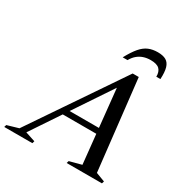

<svg xmlns="http://www.w3.org/2000/svg" viewBox="-270 -1046 1158 1204"><g transform="rotate(30 308.5 -444.0)"><path d="M180.5 -251.5 194 -291.5H517L504 -251.5ZM575 -41 640 -16.5 635 0H379.5L384.5 -16.5L471 -39.5L413 -598L438 -598.5L64.5 -40L136 -16.5L131 0H-72.5L-67.5 -16.5L14.5 -40.5L457.5 -693H501.5ZM514 -822.5Q486 -822.5 462.5 -814.5Q439 -806.5 420.2 -790.5Q401.5 -774.5 387.5 -749.5H352.5Q381.5 -803 407.2 -833Q433 -863 462 -875.2Q491 -887.5 528.5 -887.5Q566 -887.5 588.2 -874.8Q610.5 -862 619.5 -831.8Q628.5 -801.5 625.5 -749.5H596Q596.5 -786 577.8 -804.2Q559 -822.5 514 -822.5Z"/></g></svg>

Font: Newsreader 36pt Medium
Style: Italic
Weight: 500
Italic angle: -17°
Designer: Hugues Gentile
Foundry: Production Type
Version: Version 1.003